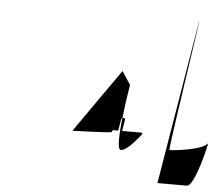

<svg xmlns="http://www.w3.org/2000/svg" viewBox="-53 -962 1028 884"><g transform="rotate(5 461.0 -520.5)"><path d="M541 -578C541 -578 489 -274 525 -276C547 -277 575 -307 607 -345C614 -354 622 -362 611 -364H539H523C528 -394 532 -417 532 -417C533 -421 529 -424 524 -424C519 -424 515 -421 514 -417L505 -364H484C480 -364 477 -360 476 -355C475 -350 295 -345 295 -345L501 -639ZM833 -902 706 -139H842C879 -139 926 -346 922 -341C892 -306 759 -295 748 -295C741 -295 837 -902 833 -902Z"/></g></svg>

Font: PlasticEraser
Style: It
Weight: 400
Foundry: Cannot Into Space Fonts
Version: Version 0.43